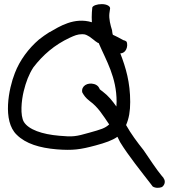

<svg xmlns="http://www.w3.org/2000/svg" viewBox="-20 -794 836 932"><path d="M221 -638H220C203 -627 185 -615 169 -602C119 -559 76 -502 52 -439C22 -363 -9 -207 61 -140C105 -96 173 -76 256 -69C333 -63 370 -68 444 -88C492 -101 524 -112 550 -130L563 -104C602 -40 668 42 712 99L721 111C734 120 754 119 766 114C778 106 786 87 774 71V70L764 58C741 31 701 -30 677 -65C646 -104 616 -144 592 -187C606 -219 612 -254 612 -299C612 -394 591 -465 564 -535C591 -535 603 -568 595 -591C592 -594 588 -597 579 -599L553 -613C545 -618 533 -622 528 -625C525 -633 525 -640 524 -646V-647C516 -672 508 -703 511 -729L514 -750C518 -762 501 -774 474 -774C451 -774 432 -767 428 -758V-757L426 -734C425 -718 425 -703 426 -686C340 -712 268 -665 221 -638ZM95 -351C106 -396 120 -433 142 -467C188 -527 244 -576 319 -611C341 -621 356 -628 379 -628C396 -628 400 -624 416 -615L437 -599C443 -593 450 -590 455 -586C456 -586 459 -585 459 -585C496 -499 546 -419 546 -300C546 -292 545 -285 545 -277C525 -305 507 -328 478 -350C472 -355 465 -359 464 -361C463 -364 458 -380 437 -386C405 -395 374 -377 379 -347L380 -345V-344C388 -331 394 -320 416 -303C456 -274 478 -237 510 -190C489 -171 471 -166 414 -150C348 -131 333 -129 268 -135C184 -142 119 -165 96 -202C77 -234 84 -306 95 -351Z"/></svg>

Font: Stray Cat
Style: ExBdExt
Weight: 800
Version: Version 1.0